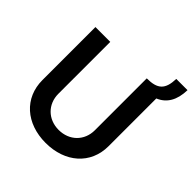

<svg xmlns="http://www.w3.org/2000/svg" viewBox="-223 -1028 1209 1209"><g transform="rotate(45 381.5 -423.5)"><path d="M529 -728V-266C529 -173 461 -106 366 -106C272 -106 204 -173 204 -266V-728H72V-256C72 -97 192 10 366 10C539 10 661 -96 661 -256V-681C726 -708 761 -766 763 -857H663C660 -761 625 -728 529 -728Z"/></g></svg>

Font: Wafeq Semi Bold
Style: Regular
Weight: 600
Designer: Rasmus Andersson & Azza Alameddine
Foundry: Google & TypeTogether
Version: Version 3.000;January 28, 2025;FontCreator 15.0.0.3014 64-bi